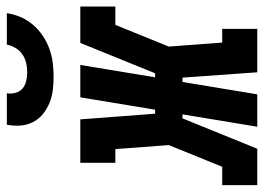

<svg xmlns="http://www.w3.org/2000/svg" viewBox="-158 -662 790 575"><g transform="rotate(-90 237.5 -375.0)"><path d="M-30 0V-105H25L90 -265L78 -425H37V-530H167L184 -306H196L233 -530H330L293 -306H305L396 -530H505V-425H450L385 -265L397 -105H438V0H308L292 -224H279L242 0H145L182 -224H170L79 0ZM295 -610Q274 -610 254 -612.5Q234 -615 216 -622.5Q198 -630 183 -642Q168 -654 159 -671.5Q150 -689 148.5 -709.5Q147 -730 151 -750H245Q243 -737 246.5 -724Q250 -711 259.5 -703Q269 -695 282 -692Q295 -689 308 -689Q322 -689 335.5 -692Q349 -695 361 -703Q373 -711 380.5 -723.5Q388 -736 391 -750H485Q482 -729 473.5 -709Q465 -689 450.5 -672Q436 -655 417.5 -642.5Q399 -630 378 -622.5Q357 -615 336 -612.5Q315 -610 295 -610Z"/></g></svg>

Font: Iosevka Curly Slab XBdObl
Style: Regular
Weight: 800
Italic angle: -9°
Monospace: yes
Designer: Belleve Invis
Foundry: Belleve Invis
Version: Version 11.1.0; ttfautohint (v1.8.3)